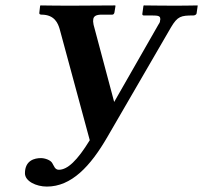

<svg xmlns="http://www.w3.org/2000/svg" viewBox="-20 -666 749 708"><path d="M197 -40C182 -40 179 -55 173 -64C167 -76 145 -83 131 -83C108 -83 72 -75 72 -27C72 2 113 22 153 22C243 22 313 -52 376 -161L611 -566C635 -606 647 -609 693 -609C697 -609 704 -611 705 -617L709 -645L708 -646C708 -646 659 -645 628 -645C585 -645 511 -646 511 -646L509 -645L505 -616C504 -612 506 -609 510 -609H539C564 -609 571 -607 571 -596V-592C570 -591 570 -590 570 -589C570 -586 570 -584 564 -575L401 -290L325 -575C323 -586 323 -589 324 -596C326 -606 334 -612 355 -612H394C398 -612 401 -615 402 -620L406 -645L404 -646C404 -646 283 -645 233 -645C192 -645 130 -646 130 -646L128 -645L125 -619C124 -615 127 -612 133 -612C182 -612 194 -579 200 -559L311 -149C265 -74 229 -40 197 -40Z"/></svg>

Font: Libertinus Serif
Style: Bold Italic
Weight: 700
Italic angle: -12°
Designer: Philipp H. Poll, Khaled Hosny
Foundry: Caleb Maclennan
Version: Version 7.050;RELEASE